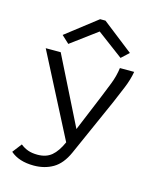

<svg xmlns="http://www.w3.org/2000/svg" viewBox="-125 -776 875 1040"><g transform="rotate(15 312.5 -255.5)"><path d="M163 174Q80 174 32 132L72 80Q92 96 114.5 104Q137 112 168 112Q216 112 246.5 86.5Q277 61 301 7L62 -457H146L336 -77L418 -275Q437 -321 454.5 -366Q472 -411 478 -457H558Q550 -411 530.5 -364Q511 -317 491 -270L348 52Q318 119 271 146.5Q224 174 163 174ZM174 -511 132 -550 306 -685H336L509 -550L467 -511L321 -620Z"/></g></svg>

Font: Inconsolata Expanded
Style: Regular
Weight: 400
Width: 7
Monospace: yes
Designer: Raph Levien, Cyreal, Brenton Simpson
Foundry: Raph Levien, Cyreal, Google
Version: Version 3.100; ttfautohint (v1.8.4.7-5d5b)